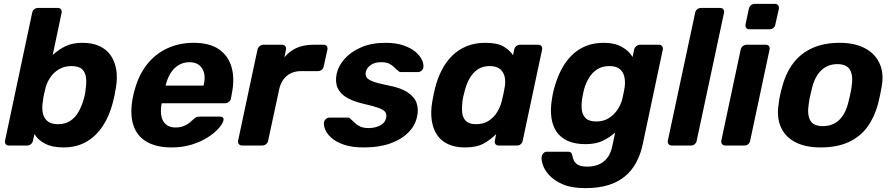

<svg xmlns="http://www.w3.org/2000/svg" viewBox="-20 -751 4613 991"><path d="M307 10Q250 10 212.5 -9.5Q175 -29 158 -59L150 -25Q148 -14 139.5 -7Q131 0 121 0H25Q15 0 9.5 -7Q4 -14 6 -25L146 -685Q148 -696 156.5 -703Q165 -710 176 -710H279Q289 -710 294.5 -703Q300 -696 298 -685L252 -467Q282 -495 318 -512.5Q354 -530 405 -530Q457 -530 493.5 -513Q530 -496 551.5 -465Q573 -434 580 -391Q587 -348 578 -297Q575 -278 571.5 -260.5Q568 -243 563 -224Q545 -153 510.5 -100.5Q476 -48 425.5 -19Q375 10 307 10ZM279 -110Q316 -110 341.5 -126.5Q367 -143 383 -170Q399 -197 409 -229Q414 -244 417.5 -260Q421 -276 422 -291Q427 -323 424 -350Q421 -377 404 -393.5Q387 -410 348 -410Q313 -410 285.5 -394Q258 -378 241 -353.5Q224 -329 216 -301Q211 -283 207 -264Q203 -245 201 -226Q196 -196 200.5 -170Q205 -144 223.5 -127Q242 -110 279 -110Z M865 10Q789 10 738.5 -18.5Q688 -47 669 -103Q650 -159 664 -240Q666 -248 668.5 -261.5Q671 -275 674 -283Q694 -360 736.5 -415.5Q779 -471 841.5 -500.5Q904 -530 979 -530Q1063 -530 1111.5 -495.5Q1160 -461 1176 -401.5Q1192 -342 1176 -265L1172 -242Q1170 -232 1161 -225Q1152 -218 1141 -218H815Q815 -217 814.5 -214.5Q814 -212 813 -210Q808 -178 813 -151.5Q818 -125 836.5 -109Q855 -93 885 -93Q909 -93 927 -100Q945 -107 957.5 -117Q970 -127 977 -134Q988 -144 994 -146.5Q1000 -149 1012 -149H1116Q1126 -149 1131 -143.5Q1136 -138 1133 -128Q1129 -112 1108.5 -88.5Q1088 -65 1053 -42.5Q1018 -20 970.5 -5Q923 10 865 10ZM835 -309H1031V-311Q1040 -347 1033.5 -373.5Q1027 -400 1008 -415Q989 -430 958 -430Q927 -430 902 -415Q877 -400 860.5 -373.5Q844 -347 835 -311Z M1229 0Q1219 0 1213 -7Q1207 -14 1209 -25L1309 -495Q1311 -505 1320 -512.5Q1329 -520 1339 -520H1437Q1447 -520 1452.5 -512.5Q1458 -505 1456 -495L1448 -455Q1472 -485 1508.5 -502.5Q1545 -520 1598 -520H1651Q1661 -520 1666.5 -513Q1672 -506 1670 -495L1651 -409Q1649 -398 1640.5 -391Q1632 -384 1622 -384H1535Q1490 -384 1460.5 -359.5Q1431 -335 1421 -290L1364 -25Q1362 -14 1353.5 -7Q1345 0 1334 0Z M1858 10Q1796 10 1754.5 -4.5Q1713 -19 1690 -40Q1667 -61 1658.5 -82.5Q1650 -104 1652 -119Q1654 -130 1662.5 -137Q1671 -144 1680 -144H1776Q1780 -144 1782.5 -143Q1785 -142 1788 -138Q1799 -129 1810.5 -117.5Q1822 -106 1839 -98Q1856 -90 1883 -90Q1916 -90 1942 -103.5Q1968 -117 1973 -142Q1977 -160 1969 -172Q1961 -184 1934 -194Q1907 -204 1853 -216Q1802 -228 1768.5 -248Q1735 -268 1722 -298.5Q1709 -329 1718 -372Q1727 -411 1758.5 -447Q1790 -483 1843.5 -506.5Q1897 -530 1969 -530Q2024 -530 2063 -516.5Q2102 -503 2125.5 -482.5Q2149 -462 2158.5 -440.5Q2168 -419 2165 -403Q2164 -393 2155.5 -386Q2147 -379 2138 -379H2050Q2045 -379 2041.5 -380.5Q2038 -382 2036 -385Q2025 -393 2015 -403.5Q2005 -414 1989.5 -422Q1974 -430 1947 -430Q1914 -430 1893.5 -415.5Q1873 -401 1868 -379Q1865 -365 1871.5 -353Q1878 -341 1903.5 -331Q1929 -321 1984 -310Q2049 -298 2084.5 -274Q2120 -250 2130.5 -218.5Q2141 -187 2133 -151Q2124 -104 2088 -67.5Q2052 -31 1994 -10.5Q1936 10 1858 10Z M2380 10Q2330 10 2293.5 -6.5Q2257 -23 2236 -54.5Q2215 -86 2208.5 -129.5Q2202 -173 2211 -226Q2214 -245 2217.5 -260.5Q2221 -276 2225 -294Q2238 -346 2260 -389Q2282 -432 2314 -463.5Q2346 -495 2388.5 -512.5Q2431 -530 2484 -530Q2546 -530 2578 -511.5Q2610 -493 2628 -466L2634 -495Q2636 -506 2644.5 -513Q2653 -520 2663 -520H2758Q2769 -520 2774.5 -513Q2780 -506 2778 -495L2678 -25Q2676 -14 2668 -7Q2660 0 2649 0H2554Q2543 0 2537.5 -7Q2532 -14 2534 -25L2541 -59Q2511 -29 2475 -9.5Q2439 10 2380 10ZM2437 -110Q2475 -110 2501.5 -127Q2528 -144 2544.5 -170Q2561 -196 2569 -226Q2574 -245 2578 -264Q2582 -283 2585 -301Q2590 -329 2585 -353.5Q2580 -378 2561.5 -394Q2543 -410 2507 -410Q2472 -410 2447 -393.5Q2422 -377 2406 -350Q2390 -323 2381 -291Q2377 -276 2373 -260Q2369 -244 2367 -229Q2363 -197 2365.5 -170Q2368 -143 2385 -126.5Q2402 -110 2437 -110Z M3002 220Q2930 220 2885 200.5Q2840 181 2815 153.5Q2790 126 2781.5 99Q2773 72 2776 57Q2778 46 2785.5 39Q2793 32 2803 32H2913Q2922 32 2927 36.5Q2932 41 2934 52Q2936 64 2942 77.5Q2948 91 2964 100Q2980 109 3012 109Q3042 109 3068 99Q3094 89 3113.5 65Q3133 41 3141 0L3155 -67Q3126 -41 3090.5 -24Q3055 -7 3002 -7Q2948 -7 2911 -23.5Q2874 -40 2853 -70.5Q2832 -101 2826 -144Q2820 -187 2829 -241Q2831 -256 2833.5 -267.5Q2836 -279 2840 -294Q2854 -346 2876 -389Q2898 -432 2929 -463.5Q2960 -495 3001.5 -512.5Q3043 -530 3097 -530Q3152 -530 3189.5 -509Q3227 -488 3245 -457L3253 -495Q3255 -505 3264 -512.5Q3273 -520 3283 -520H3381Q3392 -520 3397.5 -512.5Q3403 -505 3401 -495L3299 -14Q3288 42 3265 85.5Q3242 129 3206 159Q3170 189 3119.5 204.5Q3069 220 3002 220ZM3058 -124Q3094 -124 3121 -140.5Q3148 -157 3165.5 -182.5Q3183 -208 3191 -236Q3194 -247 3198 -267.5Q3202 -288 3204 -299Q3208 -327 3203 -352.5Q3198 -378 3179.5 -394Q3161 -410 3125 -410Q3089 -410 3063 -393.5Q3037 -377 3020.5 -350Q3004 -323 2995 -291Q2992 -280 2989.5 -267.5Q2987 -255 2985 -244Q2980 -211 2983 -184Q2986 -157 3003.5 -140.5Q3021 -124 3058 -124Z M3447 0Q3437 0 3431 -7Q3425 -14 3427 -25L3568 -685Q3570 -696 3578.5 -703Q3587 -710 3597 -710H3697Q3708 -710 3713.5 -703Q3719 -696 3717 -685L3576 -25Q3574 -14 3566 -7Q3558 0 3547 0Z M3723 0Q3713 0 3707 -7Q3701 -14 3703 -25L3803 -495Q3805 -506 3814 -513Q3823 -520 3833 -520H3933Q3944 -520 3949 -513Q3954 -506 3952 -495L3852 -25Q3850 -14 3842 -7Q3834 0 3823 0ZM3848 -600Q3837 -600 3831.5 -607Q3826 -614 3828 -625L3845 -705Q3847 -716 3855.5 -723.5Q3864 -731 3875 -731H3980Q3991 -731 3996.5 -723.5Q4002 -716 4000 -705L3982 -625Q3981 -614 3972 -607Q3963 -600 3953 -600Z M4215 10Q4137 10 4084.5 -17.5Q4032 -45 4010 -96Q3988 -147 3999 -215Q4001 -235 4006.5 -260.5Q4012 -286 4018 -305Q4036 -374 4074 -424.5Q4112 -475 4172 -502.5Q4232 -530 4314 -530Q4391 -530 4443.5 -502.5Q4496 -475 4519.5 -424.5Q4543 -374 4531 -305Q4528 -286 4522.5 -260.5Q4517 -235 4512 -215Q4494 -147 4457 -96Q4420 -45 4360 -17.5Q4300 10 4215 10ZM4227 -100Q4277 -100 4310 -130.5Q4343 -161 4358 -220Q4362 -235 4367.5 -260Q4373 -285 4375 -300Q4385 -358 4368 -389Q4351 -420 4302 -420Q4253 -420 4220 -389Q4187 -358 4172 -300Q4168 -285 4162.5 -260Q4157 -235 4155 -220Q4145 -161 4161.5 -130.5Q4178 -100 4227 -100Z"/></svg>

Font: Rubik Light SemiBold
Style: Italic
Weight: 600
Italic angle: -12°
Version: Version 2.104